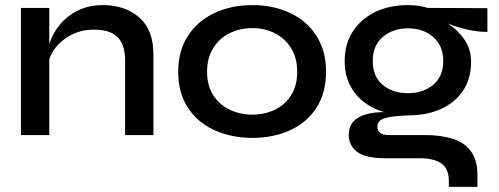

<svg xmlns="http://www.w3.org/2000/svg" viewBox="-20 -529 1956 752"><path d="M62 -498H173V-356Q186 -398 214.5 -432.5Q243 -467 285.5 -488Q328 -509 383 -509Q470 -509 525.5 -460.5Q581 -412 581 -315V0H470V-293Q470 -354 440.5 -383.5Q411 -413 348 -413Q285 -413 237 -379Q189 -345 173 -297V0H62Z M969 11Q886 11 820 -19Q754 -49 716 -107Q678 -165 678 -248Q678 -330 716 -388.5Q754 -447 820 -478Q886 -509 969 -509Q1051 -509 1116.5 -478Q1182 -447 1219.5 -388.5Q1257 -330 1257 -248Q1257 -165 1219.5 -107Q1182 -49 1116.5 -19Q1051 11 969 11ZM969 -80Q1017 -80 1057 -99.5Q1097 -119 1120.5 -156.5Q1144 -194 1144 -248Q1144 -302 1120.5 -340Q1097 -378 1057 -398.5Q1017 -419 969 -419Q920 -419 879.5 -399Q839 -379 815 -340.5Q791 -302 791 -248Q791 -194 815 -156.5Q839 -119 879.5 -99.5Q920 -80 969 -80Z M1738 203V180Q1738 132 1709 111.5Q1680 91 1628 91H1493Q1411 91 1378.5 65.5Q1346 40 1346 0Q1346 -34 1364.5 -53.5Q1383 -73 1414.5 -81.5Q1446 -90 1484 -90Q1415 -110 1372.5 -161.5Q1330 -213 1330 -290Q1330 -357 1362 -406Q1394 -455 1449.5 -482Q1505 -509 1578 -509Q1619 -509 1656 -498L1889 -497V-404Q1850 -404 1809 -413.5Q1768 -423 1734 -437Q1774 -411 1799.5 -373.5Q1825 -336 1825 -287Q1825 -220 1793.5 -173.5Q1762 -127 1706.5 -102Q1651 -77 1578 -77Q1519 -75 1488.5 -66.5Q1458 -58 1458 -33Q1458 0 1504 0H1646Q1707 0 1753 14.5Q1799 29 1824.5 63.5Q1850 98 1850 158V203ZM1578 -164Q1637 -164 1676.5 -196.5Q1716 -229 1716 -290Q1716 -350 1677 -384Q1638 -418 1578 -418Q1519 -418 1479.5 -384.5Q1440 -351 1440 -290Q1440 -229 1479 -196.5Q1518 -164 1578 -164Z"/></svg>

Font: Syne SemiBold
Style: Regular
Weight: 600
Designer: Lucas Descroix
Foundry: Bonjour Monde
Version: Version 2.200; ttfautohint (v1.8.4)